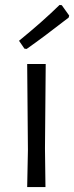

<svg xmlns="http://www.w3.org/2000/svg" viewBox="-20 -757 300 777"><path d="M164 0 162 -156 165 -498H90L93 -150L90 0ZM260 -694 230 -736 221 -737C177 -693.7 122.3 -645.3 57 -592L79 -560L88 -559C135.3 -592.3 192 -634.7 258 -686Z"/></svg>

Font: Alegreya Sans SC
Style: Regular
Weight: 400
Designer: Juan Pablo del Peral
Foundry: Huerta Tipografica
Version: Version 1.000;PS 001.000;hotconv 1.0.70;makeotf.lib2.5.58329